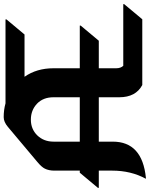

<svg xmlns="http://www.w3.org/2000/svg" viewBox="94 -881 807 1035"><g transform="rotate(-90 497.5 -363.5)"><path d="M556.6 0Q490.7 -35.2 490.7 -124V-234.4H251.5V-159.2Q251.5 0 56.2 19.5H51.3Q95.2 -61 95.2 -162.1V-234.4H2.4V-239.3L84 -336.9H95.2V-473.6Q95.2 -503.9 106 -525.4Q114.7 -543 141.6 -565.4L331.1 -724.6Q357.9 -747.1 383.3 -747.1Q422.9 -747.1 458 -737.3H910.6V-732.4L829.1 -634.8H601.1Q647 -569.3 647 -479V-336.9H877V-332L795.4 -234.4H647V-140.6Q647 -116.7 660.2 -102.5H992.7V-97.7L911.1 0ZM490.7 -336.9V-478.5Q490.7 -534.2 456.1 -567.4Q420.9 -600.6 370.1 -600.6Q319.3 -600.6 285.6 -566.4Q251.5 -531.2 251.5 -478.5V-336.9Z"/></g></svg>

Font: Gothica
Style: Bold
Weight: 700
Designer: Wojciech Kalinowski "wmk69" (wmk69@o2.pl)
Foundry: Wojciech Kalinowski "wmk69" (wmk69@o2.pl)
Version: Version 2.1.0; 2021-05-14